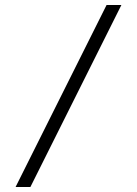

<svg xmlns="http://www.w3.org/2000/svg" viewBox="-20 -672 545 764"><path d="M42 72H101L463 -652H404Z"/></svg>

Font: Charger Sport
Style: ExLit
Weight: 200
Designer: Jasper
Foundry: Cannot Into Space Fonts
Version: Version 1.1